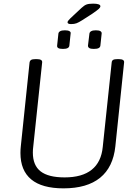

<svg xmlns="http://www.w3.org/2000/svg" viewBox="-20 -1026 752 1052"><path d="M328 6Q210 6 151 -43Q92 -92 92 -188Q92 -197 92.5 -206Q93 -215 94 -224L142 -684Q144 -694 151 -698Q158 -702 174 -702H182Q213 -702 211 -684L162 -221Q161 -214 160.5 -206Q160 -198 160 -190Q160 -120 202.5 -87Q245 -54 334 -54Q430 -54 482.5 -96Q535 -138 543 -221L592 -684Q593 -694 600 -698Q607 -702 623 -702H631Q662 -702 660 -684L612 -224Q600 -110 528.5 -52Q457 6 328 6ZM494 -758Q477 -758 469.5 -762.5Q462 -767 462 -776L470 -842Q471 -850 479.5 -855Q488 -860 505 -860Q523 -860 530.5 -855Q538 -850 537 -842L530 -776Q529 -767 520.5 -762.5Q512 -758 494 -758ZM325 -758Q307 -758 299.5 -762.5Q292 -767 293 -776L300 -842Q301 -850 309.5 -855Q318 -860 336 -860Q353 -860 361 -855Q369 -850 367 -842L360 -776Q359 -767 350.5 -762.5Q342 -758 325 -758ZM369 -894Q360 -894 355 -896.5Q350 -899 350 -904Q350 -908 354.5 -913.5Q359 -919 366 -926L427 -983Q442 -997 454.5 -1001.5Q467 -1006 491 -1006Q509 -1006 519.5 -1002.5Q530 -999 530 -992Q530 -985 521 -977Q512 -969 486 -951L430 -915Q411 -903 399 -898.5Q387 -894 369 -894Z"/></svg>

Font: Asap Light
Style: Italic
Weight: 300
Italic angle: -6°
Designer: Pablo Cosgaya
Foundry: Omnibus-Type
Version: Version 3.001